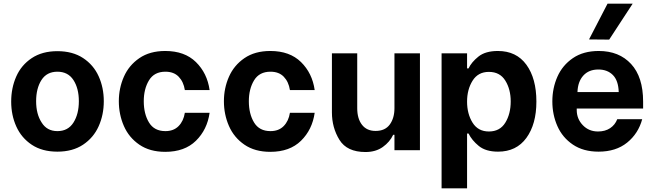

<svg xmlns="http://www.w3.org/2000/svg" viewBox="-20 -819 3567 1047"><path d="M41 -265Q41 -339 68.5 -401.5Q96 -464 153 -502Q210 -540 293 -540Q376 -540 433 -502.5Q490 -465 518 -403Q546 -341 546 -267Q546 -193 518 -130.5Q490 -68 433 -30Q376 8 293 8Q210 8 153.5 -29.5Q97 -67 69 -129Q41 -191 41 -265ZM207 -151Q236 -104 293 -104Q351 -104 380.5 -150.5Q410 -197 410 -267Q410 -337 380.5 -382.5Q351 -428 293 -428Q235 -428 206 -382.5Q177 -337 177 -267Q177 -197 207 -151Z M628 -267Q628 -338 655.5 -400.5Q683 -463 740 -502Q797 -541 881 -541Q987 -541 1048.5 -480.5Q1110 -420 1123 -328H988Q981 -373 954.5 -400.5Q928 -428 882 -428Q821 -428 792.5 -381Q764 -334 764 -267Q764 -198 792.5 -151Q821 -104 882 -104Q927 -104 954 -131.5Q981 -159 988 -204H1123Q1110 -112 1048.5 -51.5Q987 9 881 9Q797 9 740 -30Q683 -69 655.5 -132Q628 -195 628 -267Z M1201 -267Q1201 -338 1228.5 -400.5Q1256 -463 1313 -502Q1370 -541 1454 -541Q1560 -541 1621.5 -480.5Q1683 -420 1696 -328H1561Q1554 -373 1527.5 -400.5Q1501 -428 1455 -428Q1394 -428 1365.5 -381Q1337 -334 1337 -267Q1337 -198 1365.5 -151Q1394 -104 1455 -104Q1500 -104 1527 -131.5Q1554 -159 1561 -204H1696Q1683 -112 1621.5 -51.5Q1560 9 1454 9Q1370 9 1313 -30Q1256 -69 1228.5 -132Q1201 -195 1201 -267Z M1790 -528H1928V-229Q1928 -172 1954 -138.5Q1980 -105 2028 -105Q2080 -105 2105.5 -140Q2131 -175 2131 -229V-528H2270V0H2131V-84H2124Q2106 -45 2067.5 -17.5Q2029 10 1973 10Q1872 10 1831 -56.5Q1790 -123 1790 -206Z M2388 208V-528H2527V-446H2535Q2551 -480 2589 -510.5Q2627 -541 2695 -541Q2796 -541 2850.5 -466Q2905 -391 2905 -265Q2905 -142 2850.5 -67Q2796 8 2696 8Q2629 8 2591 -23Q2553 -54 2535 -91H2527V208ZM2527 -265Q2527 -198 2557 -150Q2587 -102 2646 -102Q2706 -102 2735.5 -150Q2765 -198 2765 -266Q2765 -332 2735.5 -379.5Q2706 -427 2646 -427Q2587 -427 2557 -379Q2527 -331 2527 -265Z M2992 -266Q2992 -338 3019.5 -400.5Q3047 -463 3104 -502Q3161 -541 3245 -541Q3356 -541 3421.5 -470Q3487 -399 3487 -265V-227H3125V-219Q3125 -171 3158 -136.5Q3191 -102 3241 -102Q3280 -102 3307 -120Q3334 -138 3346 -169H3482Q3461 -91 3400 -41.5Q3339 8 3244 8Q3161 8 3104 -30.5Q3047 -69 3019.5 -131.5Q2992 -194 2992 -266ZM3129 -317H3354Q3352 -380 3322 -410Q3292 -440 3243 -440Q3191 -440 3161 -407Q3131 -374 3129 -317ZM3192 -604 3293 -799H3430L3302 -603Z"/></svg>

Font: Lopes Sans
Style: Bold
Weight: 700
Designer: Gabriel Lam, Diego Maldonado
Foundry: TypeRant, Foresti Design
Version: Version 4.000